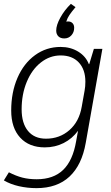

<svg xmlns="http://www.w3.org/2000/svg" viewBox="-23 -753 577 994"><path d="M507 -500 421 -14Q401 101 337 161Q273 221 166 221Q119 221 75 211Q31 201 -3 181L23 139Q60 158 93 166.5Q126 175 167 175Q254 175 304 126.5Q354 78 371 -21L381 -76Q351 -35 306.5 -12.5Q262 10 209 10Q128 10 81.5 -40.5Q35 -91 35 -181Q35 -275 67.5 -350Q100 -425 158.5 -467.5Q217 -510 291 -510Q342 -510 381.5 -486Q421 -462 437 -421H439L463 -500ZM419 -330Q419 -393 385 -429.5Q351 -466 291 -466Q235 -466 188.5 -429.5Q142 -393 115.5 -329Q89 -265 89 -187Q89 -115 122 -75Q155 -35 215 -35Q286 -35 336.5 -79.5Q387 -124 400 -200L415 -284Q419 -305 419 -330ZM361 -609Q361 -586 346.5 -570Q332 -554 310 -554Q290 -554 279 -565Q268 -576 268 -595Q268 -623 289.5 -662Q311 -701 344 -733L368 -716Q347 -691 336.5 -675.5Q326 -660 320 -641Q323 -642 329 -642Q344 -642 352.5 -633Q361 -624 361 -609Z"/></svg>

Font: Sarabun ExtraLight
Style: Italic
Weight: 275
Italic angle: -10°
Designer: Suppakit Chalermlarp | Katatrad Co.,Ltd.
Foundry: Cadson Demak Co.,Ltd.
Version: Version 1.000; ttfautohint (v1.6)